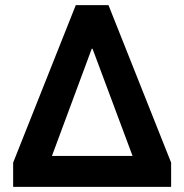

<svg xmlns="http://www.w3.org/2000/svg" viewBox="-20 -725 715 745"><path d="M31 0V-94L274 -705H401L644 -94V0ZM336 -536 166 -78 160 -120H516L510 -78L339 -536Z"/></svg>

Font: Nunito Sans 10pt SemiCondensed ExtraBold
Style: Regular
Weight: 800
Width: 4
Designer: Vernon Adams
Foundry: Vernon Adams
Version: Version 3.101;gftools[0.9.27]